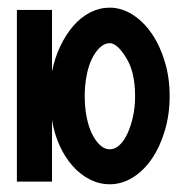

<svg xmlns="http://www.w3.org/2000/svg" viewBox="-20 -474 479 499"><path d="M23.9 -2V-448.2H115.2V-288.1Q122.1 -323.2 136.5 -353.5Q150.9 -383.8 170.4 -406.5Q189.9 -429.2 214.4 -441.7Q238.8 -454.1 265.1 -454.1Q295.9 -454.1 324.5 -436Q353 -418 374.5 -386.5Q396 -355 408.4 -313.5Q420.9 -272 420.9 -224.1Q420.9 -176.3 408.4 -134.5Q396 -92.8 375 -61.8Q354 -30.8 325.4 -12.9Q296.9 4.9 265.1 4.9Q238.3 4.9 213.6 -7.6Q189 -20 168.9 -42.5Q148.9 -64.9 135 -95.5Q121.1 -126 115.2 -162.1V-2ZM200.2 -224.1Q200.2 -195.3 205.1 -170.2Q210 -145 219 -126.5Q228 -107.9 240 -96.9Q252 -85.9 265.1 -85.9Q278.3 -85.9 290 -96.4Q301.8 -106.9 310.8 -126Q319.8 -145 325.4 -169.9Q331.1 -194.8 331.1 -224.1Q331.1 -285.6 309.1 -321.8Q285.2 -361.8 265.1 -361.8Q252 -361.8 240 -350.8Q228 -339.8 219 -321.5Q210 -303.2 205.1 -277.6Q200.2 -252 200.2 -224.1Z"/></svg>

Font: Fundamental  Brigade Condensed
Style: Regular
Weight: 400
Width: 3
Designer: Peter Wiegel, original typeface by Carl Albert Fahrenwaldt 1901
Foundry: Peter Wiegel
Version: Version 0.000 2012 initial release